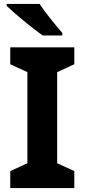

<svg xmlns="http://www.w3.org/2000/svg" viewBox="-20 -954 429 974"><path d="M181 -934H14V-924C52 -887 146 -809 197 -774H296V-787C264 -824 210 -889 181 -934ZM357 0V-86L270 -126V-588L357 -628V-714H32V-628L119 -588V-126L32 -86V0Z"/></svg>

Font: Noto Sans Adlam
Style: Bold
Weight: 700
Designer: Mark Jamra, Neil Patel
Foundry: JamraPatel LLC
Version: Version 3.001